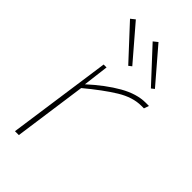

<svg xmlns="http://www.w3.org/2000/svg" viewBox="-226 -779 839 839"><g transform="rotate(45 194.0 -359.5)"><path d="M138 -480 123 -359 124 -343 76 0H52L120 -480ZM388 -492 380 -469H364Q311 -469 254.5 -434.5Q198 -400 121 -336L122 -360Q190 -422 251.5 -457Q313 -492 368 -492ZM220 -719 354 -563 340 -552 200 -703ZM80 -719 214 -563 200 -552 60 -703Z"/></g></svg>

Font: Exo 2 Thin
Style: Italic
Weight: 250
Italic angle: -8°
Designer: Natanael Gama
Foundry: Natanael Gama
Version: Version 2.010